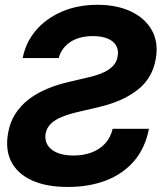

<svg xmlns="http://www.w3.org/2000/svg" viewBox="-20 -757 663 788"><path d="M220.7 -518.6H73.2Q85.4 -583 127.4 -632.3Q169.4 -681.6 234.4 -709.5Q299.3 -737.3 379.9 -737.3Q460 -737.3 517.8 -709.7Q575.7 -682.1 603.3 -632.6Q630.9 -583 619.6 -517.1Q606.4 -436.5 545.4 -388.7Q484.4 -340.8 388.7 -318.4L305.7 -298.8Q265.1 -289.6 235.6 -277.8Q206.1 -266.1 189 -249.5Q171.9 -232.9 167 -208.5Q163.1 -181.6 175.5 -161.4Q188 -141.1 215.3 -129.9Q242.7 -118.7 281.2 -118.7Q321.8 -118.7 355 -130.9Q388.2 -143.1 411.1 -167.7Q434.1 -192.4 442.4 -228.5H591.3Q576.2 -149.9 531 -96.9Q485.8 -43.9 416.3 -16.8Q346.7 10.3 258.3 10.3Q169.9 10.3 111.1 -16.6Q52.2 -43.5 26.9 -92.3Q1.5 -141.1 12.7 -208Q20 -253.4 42 -288.3Q64 -323.2 97.7 -349.1Q131.3 -375 174.1 -392.8Q216.8 -410.6 265.6 -421.4L333.5 -437.5Q366.2 -444.3 394.5 -455.3Q422.9 -466.3 441.4 -483.9Q460 -501.5 462.9 -526.9Q467.3 -550.8 457 -569.3Q446.8 -587.9 422.4 -598.4Q397.9 -608.9 360.4 -608.9Q323.7 -608.9 295.2 -598.1Q266.6 -587.4 247.6 -567.1Q228.5 -546.9 220.7 -518.6Z"/></svg>

Font: Inter Tight
Style: Bold Italic
Weight: 700
Italic angle: -9.39999°
Designer: Rasmus Andersson
Foundry: rsms
Version: Version 3.004